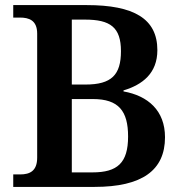

<svg xmlns="http://www.w3.org/2000/svg" viewBox="-20 -734 718 754"><path d="M32 0H351C538 0 628 -65 628 -195C628 -300 561 -358 465 -375V-379C539 -401 598 -446 598 -537C598 -661 505 -714 321 -714H32V-665H58C93 -665 126 -655 126 -602V-115C126 -63 98 -49 59 -49H32ZM316 -402H262V-657H314C413 -657 455 -627 455 -533C455 -440 418 -402 316 -402ZM343 -57H262V-345H345C446 -345 483 -298 483 -198C483 -94 441 -57 343 -57Z"/></svg>

Font: Noto Serif Devanagari SemiBold
Style: Regular
Weight: 600
Designer: Universal Thirst, Indian Type Foundry and the Monotype Design Team
Foundry: Monotype Imaging Inc.
Version: Version 2.004